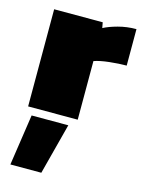

<svg xmlns="http://www.w3.org/2000/svg" viewBox="-117 -552 667 905"><g transform="rotate(15 217.0 -99.0)"><path d="M35 0V-474H272L277 -447Q303 -461 345.5 -472.5Q388 -484 434 -484V-306Q397 -306 351 -301Q305 -296 277 -286V0ZM25 286 62 37H241L176 286Z"/></g></svg>

Font: Kanit Black
Style: Regular
Weight: 900
Designer: Katatrad Team
Foundry: CadsonDemak
Version: Version 2.000; ttfautohint (v1.8.3)